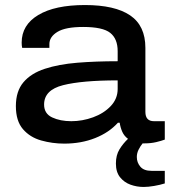

<svg xmlns="http://www.w3.org/2000/svg" viewBox="-20 -558 677 762"><path d="M235 12Q188 12 143.5 -0.5Q99 -13 71 -45.5Q43 -78 43 -137Q43 -196 73 -231.5Q103 -267 158 -285Q213 -303 286.5 -309Q360 -315 447 -315V-355Q447 -404 417.5 -427.5Q388 -451 310 -451Q240 -451 208 -431.5Q176 -412 176 -383V-368H68Q66 -377 66 -389Q66 -459 132 -498.5Q198 -538 317 -538Q436 -538 496.5 -497Q557 -456 557 -368V-114Q557 -77 591 -77H634V-4Q621 1 600 6Q579 11 554 11Q550 11 546 11Q537 22 530 36Q523 50 523 65Q523 87 537 103.5Q551 120 581 120H634V170Q615 176 591.5 180Q568 184 550 184Q523 184 498 175Q473 166 456.5 145.5Q440 125 440 91Q440 58 454 35Q468 12 488 -7Q473 -18 465.5 -34.5Q458 -51 455 -71H448Q413 -32 357.5 -10Q302 12 235 12ZM263 -77Q307 -77 349.5 -92.5Q392 -108 419.5 -137Q447 -166 447 -205V-239Q306 -239 230.5 -220Q155 -201 155 -143Q155 -107 187 -92Q219 -77 263 -77Z"/></svg>

Font: Archivo SemiExpanded Medium
Style: Regular
Weight: 500
Width: 6
Designer: Hector Gatti
Foundry: Omnibus-Type
Version: Version 2.001; ttfautohint (v1.8.3)